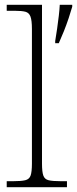

<svg xmlns="http://www.w3.org/2000/svg" viewBox="-20 -780 321 800"><path d="M8 0V-25H35Q68 -25 85 -29Q102 -33 107.5 -48.5Q113 -64 113 -98V-659Q113 -695 107 -711Q101 -727 86 -731Q71 -735 43 -735H8V-760H155V-98Q155 -64 160.5 -48.5Q166 -33 182.5 -29Q199 -25 233 -25H259V0ZM210 -609Q214 -633 218 -660.5Q222 -688 225 -714Q228 -740 229 -760H281V-752Q275 -731 266 -704Q257 -677 246 -649.5Q235 -622 225 -600H210Z"/></svg>

Font: Noto Serif Hentaigana ExtraLight
Style: Regular
Weight: 200
Designer: Kazuhiro Yamada
Foundry: nipponia
Version: Version 1.000